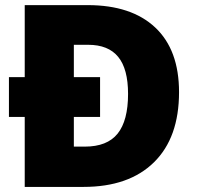

<svg xmlns="http://www.w3.org/2000/svg" viewBox="-20 -734 774 754"><path d="M683.1 -372.1Q683.1 -193.4 584.7 -96.7Q486.3 0 308.1 0H77.1V-274.9H15.1V-431.2H77.1V-713.9H324.2Q496.1 -713.9 589.6 -626Q683.1 -538.1 683.1 -372.1ZM482.9 -365.2Q482.9 -463.4 444.1 -510.7Q405.3 -558.1 326.2 -558.1H270V-431.2H373V-274.9H270V-158.2H313Q400.9 -158.2 441.9 -209.2Q482.9 -260.3 482.9 -365.2Z"/></svg>

Font: Open Sans ExtBd
Style: Bold
Weight: 800
Foundry: Ascender Corporation
Version: Version 1.10